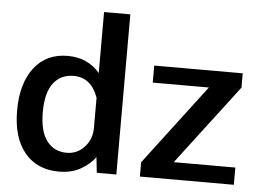

<svg xmlns="http://www.w3.org/2000/svg" viewBox="-53 -831 1225 910"><g transform="rotate(5 559.5 -376.0)"><path d="M95 -61.5C134.3 -13.8 188.7 10 258 10C299.3 10 334.7 1.3 364 -16C393.3 -33.3 415.3 -52.7 430 -74L438 0H531V-762H406V-472C367.3 -517.3 316.3 -540 253 -540C185 -540 131.8 -515 93.5 -465C55.2 -415 36 -347.3 36 -262C36 -176 55.7 -109.2 95 -61.5ZM371.5 -119.5C348.5 -94.5 320.3 -82 287 -82C247.7 -82 216.3 -97 193 -127C169.7 -157 158 -203 158 -265C158 -326.3 169.7 -372.2 193 -402.5C216.3 -432.8 248.3 -448 289 -448C345 -448 384 -416.7 406 -354V-210C406 -174.7 394.5 -144.5 371.5 -119.5ZM643 -68V0H1090V-82H797L1086 -462V-530H665V-449H932Z"/></g></svg>

Font: Morrison SemiBold
Style: Regular
Weight: 600
Designer: Pablo Impallari, Rodrigo Fuenzalida (Modified by Dan O. Williams)
Version: Version 0.030; ttfautohint (v1.8.1)